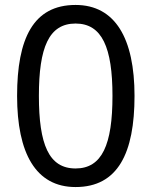

<svg xmlns="http://www.w3.org/2000/svg" viewBox="-20 -745 612 775"><path d="M523 -358C523 -590 445 -725 285 -725C114 -725 49 -589 49 -358C49 -127 124 10 285 10C456 10 523 -127 523 -358ZM137 -358C137 -553 177 -650 285 -650C392 -650 434 -553 434 -358C434 -161 392 -65 285 -65C177 -65 137 -162 137 -358Z"/></svg>

Font: Noto Sans Syriac Western
Style: Regular
Weight: 400
Designer: Patrick Giasson and the Monotype Design Team
Foundry: Monotype Imaging Inc.
Version: Version 3.000